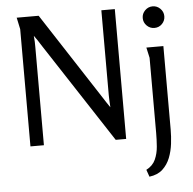

<svg xmlns="http://www.w3.org/2000/svg" viewBox="-61 -790 1088 1080"><g transform="rotate(-5 482.5 -250.0)"><path d="M197 -728 515 -239Q524 -225 534 -209.5Q544 -194 554 -180Q553 -197 552 -214.5Q551 -232 551 -248V-728H627V5H568L197 -563Q189 -576 179.5 -590.5Q170 -605 160 -618Q162 -602 162.5 -585.5Q163 -569 163 -553V0H87V-662L73 -728ZM901 -664Q901 -639 883.5 -621Q866 -603 840 -603Q815 -603 797 -621Q779 -639 779 -664Q779 -689 797 -707Q815 -725 840 -725Q865 -725 883 -707Q901 -689 901 -664ZM881 -497V-25Q881 13 876 54.5Q871 96 856.5 133Q842 170 814 196Q786 222 739 228L725 188Q762 169 777 135.5Q792 102 795 62.5Q798 23 798 -13V-438L785 -497Z"/></g></svg>

Font: Rosario Light
Style: Regular
Weight: 400
Version: Version 1.101; ttfautohint (v1.8.1.43-b0c9)